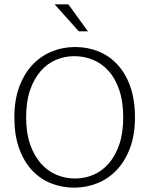

<svg xmlns="http://www.w3.org/2000/svg" viewBox="-20 -854 686 882"><path d="M325 -638Q382 -638 432 -618Q482 -598 519.5 -557.5Q557 -517 578.5 -456.5Q600 -396 600 -315Q600 -236 578 -176Q556 -116 518 -75Q480 -34 429 -13Q378 8 321 8Q264 8 214 -12Q164 -32 126.5 -72.5Q89 -113 67.5 -173.5Q46 -234 46 -315Q46 -394 68 -454Q90 -514 128 -555Q166 -596 217 -617Q268 -638 325 -638ZM100 -315Q100 -243 118.5 -190.5Q137 -138 168 -103Q199 -68 239.5 -51Q280 -34 325 -34Q369 -34 409 -51Q449 -68 479.5 -103Q510 -138 528 -190.5Q546 -243 546 -315Q546 -388 527.5 -441.5Q509 -495 478 -529Q447 -563 406.5 -579.5Q366 -596 321 -596Q277 -596 237 -579Q197 -562 166.5 -527Q136 -492 118 -439.5Q100 -387 100 -315ZM231 -834H294L384 -710H342Z"/></svg>

Font: Mukta Mahee ExtraLight
Style: Regular
Weight: 275
Designer: Shuchita Grover, Noopur Datye, Girish Dalvi, Yashodeep Gholap
Foundry: Ek Type
Version: Version 2.538;PS 1.000;hotconv 16.6.51;makeotf.lib2.5.65220;